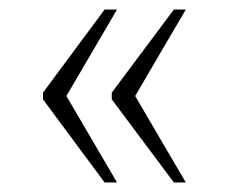

<svg xmlns="http://www.w3.org/2000/svg" viewBox="-20 -471 476 402"><path d="M344 -89 214 -263V-277L344 -451H369L263 -270L369 -89ZM199 -89 70 -263V-277L199 -451H225L119 -270L225 -89Z"/></svg>

Font: Noto Serif Lao SemiCondensed ExtraLight
Style: Regular
Weight: 200
Width: 4
Designer: Monotype Design Team
Foundry: Monotype Imaging Inc.
Version: Version 2.003; ttfautohint (v1.8.4.7-5d5b)